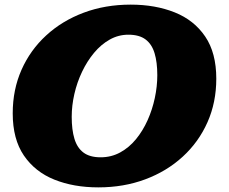

<svg xmlns="http://www.w3.org/2000/svg" viewBox="-20 -790 990 830"><path d="M545 -770 535 -640Q582 -640 609.2 -619.5Q636.5 -599 648.2 -560Q660 -521 660 -465Q660 -416.5 649.2 -366.2Q638.5 -316 618 -270.2Q597.5 -224.5 567.8 -188.2Q538 -152 499.5 -131Q461 -110 415 -110L405 20Q515 20 608 -14.8Q701 -49.5 770 -112.8Q839 -176 877 -261.8Q915 -347.5 915 -450Q915 -561.5 867 -632.2Q819 -703 735.2 -736.5Q651.5 -770 545 -770ZM405 20 415 -110Q368 -110 340.8 -130.5Q313.5 -151 301.8 -190Q290 -229 290 -285Q290 -333.5 301.5 -383.8Q313 -434 334.8 -479.8Q356.5 -525.5 386.8 -561.8Q417 -598 454.5 -619Q492 -640 535 -640L545 -770Q435 -770 342 -735.2Q249 -700.5 180 -637.2Q111 -574 73 -488.2Q35 -402.5 35 -300Q35 -188.5 83.2 -117.8Q131.5 -47 215 -13.5Q298.5 20 405 20Z"/></svg>

Font: Besley Black
Style: Italic
Weight: 900
Italic angle: -13°
Designer: Owen Earl
Foundry: indestructible type*
Version: Version 2.001